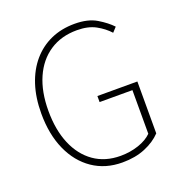

<svg xmlns="http://www.w3.org/2000/svg" viewBox="-134 -855 930 984"><g transform="rotate(-20 330.5 -363.0)"><path d="M368 13Q276 13 207 -34Q138 -81 100 -166Q62 -251 62 -365Q62 -451 84.5 -520Q107 -589 149 -638Q191 -687 249 -713Q307 -739 379 -739Q452 -739 498.5 -711Q545 -683 573 -653L550 -628Q522 -659 481 -681.5Q440 -704 379 -704Q293 -704 230.5 -662.5Q168 -621 134.5 -545Q101 -469 101 -365Q101 -261 133.5 -184Q166 -107 226.5 -64.5Q287 -22 371 -22Q423 -22 469 -37.5Q515 -53 542 -80V-318H363V-351H581V-68Q547 -32 493 -9.5Q439 13 368 13Z"/></g></svg>

Font: Noto Sans HK Thin
Style: Regular
Weight: 100
Designer: Ryoko NISHIZUKA 西塚涼子 (kana, bopomofo & ideographs); Paul D. Hunt (Latin, Greek & Cyrillic); Sandoll Communications 산돌커뮤니
Foundry: Adobe
Version: Version 2.004-H2;hotconv 1.0.118;makeotfexe 2.5.65603